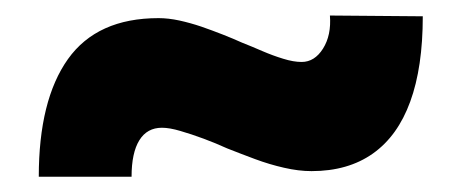

<svg xmlns="http://www.w3.org/2000/svg" viewBox="-20 -422 606 251"><path d="M387.3 -198.3Q370.3 -198.3 351.3 -202.7Q332.3 -207 313.5 -214Q294.7 -221 277 -228Q262.3 -234.7 246.2 -240.7Q230 -246.7 215.8 -250.8Q201.7 -255 191.7 -255Q172.3 -255 162.2 -238.7Q152 -222.3 152 -191H30.7Q30.7 -291 68.8 -344.7Q107 -398.3 187.3 -398.3Q200 -398.3 214.5 -395.2Q229 -392 243.2 -387.2Q257.3 -382.3 271.3 -376.8Q285.3 -371.3 296.3 -366.3Q309 -361.3 322.8 -355.3Q336.7 -349.3 350.2 -345.2Q363.7 -341 374.3 -341Q391.3 -341 402.3 -358.5Q413.3 -376 411.3 -401.7L532.7 -400.7Q532.7 -334 516.3 -289.2Q500 -244.3 467.5 -221.3Q435 -198.3 387.3 -198.3Z"/></svg>

Font: Lexend Medium
Style: Regular
Weight: 500
Designer: Bonnie Shaver-Troup, Thomas Jockin
Foundry: Lexend
Version: Version 1.005